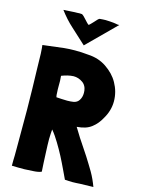

<svg xmlns="http://www.w3.org/2000/svg" viewBox="-136 -1002 789 1078"><g transform="rotate(15 259.0 -462.5)"><path d="M115 1C133 0 151 -1 170 -2C188 -3 203 -6 214 -11C213 -24 212 -41 211 -62C210 -83 209 -106 208 -130C207 -153 206 -176 206 -199C206 -221 208 -239 209 -255C226 -235 239 -215 253 -192C267 -169 280 -146 292 -123C304 -100 315 -77 325 -56L351 -1C366 0 381 1 395 1C410 1 425 0 439 -1L517 -3H516C506 -30 494 -57 479 -83C464 -108 449 -133 433 -158C417 -183 401 -207 384 -232C367 -256 354 -281 338 -305C375 -308 401 -316 423 -333C444 -349 460 -369 473 -393C493 -426 503 -461 503 -496C503 -535 493 -570 475 -602C458 -633 433 -658 402 -679C371 -700 335 -711 296 -713C269 -716 243 -717 218 -717C197 -717 176 -716 156 -714C111 -709 70 -704 33 -699C34 -690 36 -674 37 -650C38 -625 38 -596 39 -562C40 -527 41 -490 42 -449C43 -408 43 -366 44 -325V-204V-100C44 -70 44 -46 43 -28V0C57 1 97 1 115 1ZM248 -433C225 -433 204 -435 185 -436C183 -443 182 -452 182 -463C181 -474 181 -485 181 -496V-530C180 -541 180 -550 179 -559C202 -568 225 -574 248 -575C267 -575 285 -570 304 -556C313 -549 320 -539 324 -527C327 -517 328 -508 328 -499C328 -482 324 -468 316 -456C309 -445 299 -439 286 -436C274 -434 261 -433 248 -433ZM258 -757 421 -919H411C405 -920 397 -922 387 -923C373 -924 357 -926 340 -926C329 -926 318 -925 306 -924C302 -924 291 -913 282 -902C280 -900 263 -881 255 -875C249 -877 235 -894 229 -900C222 -909 208 -922 203 -924C196 -925 181 -925 174 -924C167 -924 158 -924 147 -923C135 -922 118 -921 96 -920C119 -889 144 -861 172 -836C200 -811 229 -784 258 -757Z"/></g></svg>

Font: Londrina Solid CC
Style: CC
Weight: 400
Designer: Marcelo Magalhaes
Foundry: Tipos Pereira
Version: Version 1.003;FEAKit 1.0